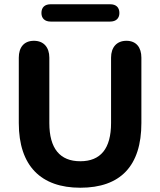

<svg xmlns="http://www.w3.org/2000/svg" viewBox="-20 -869 750 899"><path d="M356 10C544 10 642 -92 642 -293V-599C642 -647 618 -678 572 -678C526 -678 500 -647 500 -599V-293C500 -173 451 -114 356 -114C261 -114 211 -173 211 -293V-599C211 -647 185 -678 139 -678C92 -678 68 -647 68 -599V-293C68 -92 172 10 356 10ZM217 -768H496C523 -768 539 -783 539 -808C539 -835 523 -849 496 -849H217C190 -849 174 -835 174 -808C174 -783 190 -768 217 -768Z"/></svg>

Font: SN Pro
Style: Bold
Weight: 700
Designer: Tobias Whetton
Foundry: Supernotes
Version: Version 1.003;Glyphs 3.3 (3324)